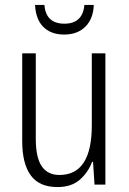

<svg xmlns="http://www.w3.org/2000/svg" viewBox="-20 -748 521 778"><path d="M407 -532V0H363L357 -92H353Q337 -49 303 -19.5Q269 10 213 10Q139 10 104.5 -37.5Q70 -85 70 -176V-532H125V-186Q125 -110 149 -74.5Q173 -39 221 -39Q352 -39 352 -240V-532ZM360 -728Q358 -672 326 -640Q294 -608 240 -608Q187 -608 156 -638.5Q125 -669 122 -728H160Q166 -652 241 -652Q315 -652 322 -728Z"/></svg>

Font: Noto Sans Khmer Condensed Light
Style: Regular
Weight: 300
Width: 3
Designer: Danh Hong and the Monotype Design Team
Foundry: Monotype Imaging Inc.
Version: Version 2.004; ttfautohint (v1.8.4.7-5d5b)